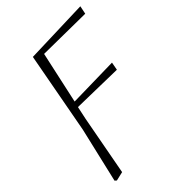

<svg xmlns="http://www.w3.org/2000/svg" viewBox="-195 -572 858 858"><g transform="rotate(-45 234.0 -143.0)"><path d="M25 183 86 -78 158 -466 468 -476 460 -437 203 -440 149 -193 390 -198 383 -160 142 -165 129 -104 76 180 33 190Z"/></g></svg>

Font: Source Serif Pro Light
Style: Italic
Weight: 300
Italic angle: -12°
Designer: Frank Grießhammer
Foundry: Adobe Systems Incorporated
Version: Version 3.001;hotconv 1.0.111;makeotfexe 2.5.65597